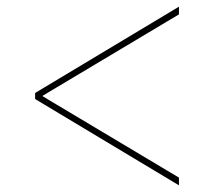

<svg xmlns="http://www.w3.org/2000/svg" viewBox="-20 -592 640 574"><path d="M85 -314 515 -572V-549L108 -306V-304L515 -61V-38L85 -296Z"/></svg>

Font: IBM Plex Sans KR Thin
Style: Regular
Weight: 100
Designer: Mike Abbink; Paul van der Laan; Pieter van Rosmalen; Wujin Sim; Chorong Kim; Dohee Lee;
Foundry: Sandoll Inc.
Version: Version 1.001